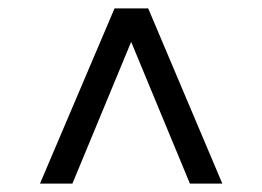

<svg xmlns="http://www.w3.org/2000/svg" viewBox="-20 -578 623 456"><path d="M75 -142 252 -558H332L508 -142H431L271 -528H312L152 -142Z"/></svg>

Font: Montserrat Thin Medium
Style: Regular
Weight: 500
Version: Version 9.000